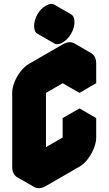

<svg xmlns="http://www.w3.org/2000/svg" viewBox="-20 -919 560 990"><path d="M217 -540 390 -640Q424 -660 450 -645Q476 -630 476 -590V-490L390 -440V-540L217 -440V-60L390 -160V-260L476 -310V-210Q476 -184 464 -154Q452 -124 432.5 -98.5Q413 -73 390 -60L217 40Q182 60 156 45Q130 30 130 -10V-390Q130 -417 142 -446.5Q154 -476 174 -501.5Q194 -527 217 -540ZM303 -700Q277 -685 259.5 -695Q242 -705 242 -735Q242 -765 259.5 -795Q277 -825 303 -840Q329 -855 346.5 -845Q364 -835 364 -805Q364 -775 346.5 -745Q329 -715 303 -700ZM476 -310 390 -260 303 -310 390 -360ZM390 -260V-160L303 -210V-310ZM390 -160 217 -60 130 -110 303 -210ZM390 -540V-440L303 -490V-590ZM450 -645Q424 -660 390 -640L217 -540Q194 -527 174 -501.5Q154 -476 142 -446.5Q130 -417 130 -390V-10Q130 30 156 45L69 -5Q43 -20 43 -60V-440Q43 -467 55 -496.5Q67 -526 87 -551.5Q107 -577 130 -590L303 -690Q338 -710 364 -695ZM347 -845Q329 -855 303 -840Q277 -825 259.5 -795Q242 -765 242 -735Q242 -705 260 -695L173 -745Q156 -755 156 -785Q156 -815 173 -845Q190 -875 217 -890Q243 -905 260 -895Z"/></svg>

Font: Nabla Normal
Style: Regular
Weight: 400
Designer: Arthur Reinders Folmer
Version: Version 1.000